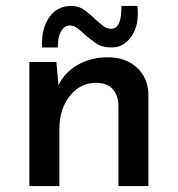

<svg xmlns="http://www.w3.org/2000/svg" viewBox="-20 -627 600 647"><path d="M170 -418 177 -340Q198 -383 242 -408.5Q286 -434 344 -434Q403 -434 441 -399.5Q479 -365 480 -309V0H379V-274Q378 -306 360 -326.5Q342 -347 304 -348Q251 -348 215.5 -304Q180 -260 180 -191V0H79V-418ZM357 -467Q324 -467 303 -481.5Q282 -496 264 -512Q253 -523 241 -532Q229 -541 215 -541Q196 -541 185 -520Q174 -499 175 -467H122Q118 -526 144.5 -566.5Q171 -607 220 -607Q246 -607 265 -593Q284 -579 300 -563Q314 -550 327 -540Q340 -530 354 -530Q374 -530 382 -551.5Q390 -573 389 -607H443Q450 -543 423.5 -505Q397 -467 357 -467Z"/></svg>

Font: Reem Kufi Ink
Style: Regular
Weight: 400
Designer: Khaled Hosny
Version: Version 1.7